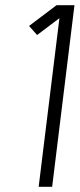

<svg xmlns="http://www.w3.org/2000/svg" viewBox="-20 -720 307 740"><path d="M181 0H129L209 -650L123 -585L92 -620L198 -700H267Z"/></svg>

Font: Kulim Park ExtraLight
Style: Italic
Weight: 275
Italic angle: -8°
Designer: Noponies / Dale Sattler
Foundry: Noponies
Version: Version 1.000; ttfautohint (v1.8.3)